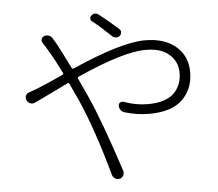

<svg xmlns="http://www.w3.org/2000/svg" viewBox="-55 -844 1062 937"><g transform="rotate(-5 475.5 -375.0)"><path d="M555.7 -696.3Q563.5 -689.5 563 -679.7Q562.5 -669.9 554.7 -663.1Q546.9 -656.2 536.6 -656.7Q526.4 -657.2 518.6 -664.1Q465.8 -714.8 425.8 -746.1Q418.9 -751 418.9 -759.8Q418.9 -768.6 425.8 -774.4Q435.5 -782.2 444.8 -782.2Q454.1 -782.2 462.9 -774.4Q515.6 -733.4 555.7 -696.3ZM177.7 -660.2Q170.9 -669.9 173.8 -680.2Q176.8 -690.4 187.5 -694.3Q193.4 -696.3 198.7 -696.3Q204.1 -696.3 210 -694.3Q221.7 -690.4 227.5 -679.7Q238.3 -660.2 247.1 -646.5Q270.5 -602.5 307.6 -527.3Q310.5 -521.5 317.4 -524.4Q558.6 -630.9 674.8 -630.9Q770.5 -630.9 826.2 -583.5Q881.8 -536.1 881.8 -457Q881.8 -375 828.6 -323.2Q775.4 -271.5 664.1 -271.5Q606.4 -271.5 543.9 -290Q533.2 -293.9 526.4 -303.7Q519.5 -313.5 520.5 -325.2Q520.5 -334 528.3 -338.9Q536.1 -343.8 545.9 -340.8Q603.5 -319.3 663.1 -319.3Q710 -319.3 743.7 -331.1Q777.3 -342.8 795.4 -363.3Q813.5 -383.8 821.8 -407.2Q830.1 -430.7 830.1 -459Q830.1 -511.7 790.5 -547.9Q751 -584 673.8 -584Q564.5 -584 337.9 -482.4Q331.1 -479.5 334 -472.7Q361.3 -415 375 -383.8Q432.6 -256.8 514.6 -4.9Q517.6 6.8 512.2 17.1Q506.8 27.3 495.1 31.2Q490.2 32.2 486.3 32.2Q479.5 32.2 472.7 28.3Q461.9 22.5 458 10.7Q394.5 -218.8 330.1 -364.3Q299.8 -430.7 290 -451.2Q287.1 -458 281.2 -455.1Q251 -440.4 194.8 -413.1Q138.7 -385.7 115.2 -375Q103.5 -369.1 91.3 -373.5Q79.1 -377.9 74.2 -389.6Q71.3 -395.5 71.3 -401.4Q71.3 -406.2 73.2 -412.1Q78.1 -422.9 89.8 -426.8Q112.3 -434.6 132.8 -442.4Q174.8 -459 259.8 -498Q266.6 -501 262.7 -507.8Q228.5 -578.1 201.2 -622.1Q193.4 -637.7 177.7 -660.2Z"/></g></svg>

Font: Gen Jyuu Gothic P Light
Style: Regular
Weight: 200
Designer: [Source Han Sans]
Ryoko NISHIZUKA  (kana & ideographs); Paul D. Hunt (Latin, Greek & Cyrillic); Wenlong ZHANG  (bopomofo
Version: Version 1.002.20150607